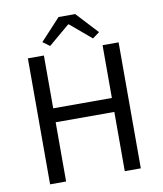

<svg xmlns="http://www.w3.org/2000/svg" viewBox="-91 -911 834 985"><g transform="rotate(-10 326.0 -419.0)"><path d="M89.6 0V-656.3H173.1V-381.3H478.7V-656.3H562.2V0H478.7V-308.6H173.1V0ZM213.2 -699 177.2 -725.3 281.4 -837.8H368.3L472.5 -725.3L436.4 -699L326.8 -791.6H322.8Z"/></g></svg>

Font: Source Sans Variable
Style: Regular
Weight: 200
Designer: Paul D. Hunt
Foundry: Adobe Systems Incorporated
Version: Version 3.006;hotconv 1.0.111;makeotfexe 2.5.65597